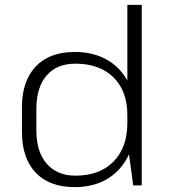

<svg xmlns="http://www.w3.org/2000/svg" viewBox="-20 -760 693 787"><path d="M286 7Q183 7 126.5 -52Q70 -111 70 -219V-321Q70 -428 126.5 -487.5Q183 -547 286 -547Q361 -547 416 -516.5Q471 -486 501.5 -430.5Q532 -375 532 -298V-247Q532 -170 501.5 -113Q471 -56 416 -24.5Q361 7 286 7ZM289 -40Q388 -40 445 -97.5Q502 -155 502 -256V-288Q502 -387 445 -443Q388 -499 289 -499Q213 -499 171 -450.5Q129 -402 129 -312V-226Q129 -138 171.5 -89Q214 -40 289 -40ZM502 -178V-740H561V0H526Z"/></svg>

Font: Pathway Extreme 28pt ExtraLight
Style: Regular
Weight: 250
Designer: Eduardo Rodriguez Tunni
Foundry: Eduardo Rodriguez Tunni
Version: Version 1.001;gftools[0.9.26]